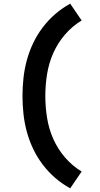

<svg xmlns="http://www.w3.org/2000/svg" viewBox="-20 -861 540 1042"><path d="M361 161Q317 137 279.5 104.5Q242 72 212 32.5Q182 -7 160.5 -52Q139 -97 126 -144.5Q113 -192 107.5 -241.5Q102 -291 102 -340Q102 -389 107.5 -438.5Q113 -488 126 -535.5Q139 -583 160.5 -628Q182 -673 212 -712.5Q242 -752 279.5 -784.5Q317 -817 361 -841L423 -750Q372 -719 332.5 -673Q293 -627 269 -572.5Q245 -518 235.5 -459Q226 -400 226 -340Q226 -280 235.5 -221Q245 -162 269 -107.5Q293 -53 332.5 -7Q372 39 423 70Z"/></svg>

Font: Iosevka SS18 Extrabold
Style: Regular
Weight: 800
Monospace: yes
Designer: Belleve Invis
Foundry: Belleve Invis
Version: Version 25.1.1; ttfautohint (v1.8.4)